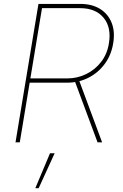

<svg xmlns="http://www.w3.org/2000/svg" viewBox="-20 -748 647 1009"><path d="M61.5 0 182.1 -727.5H401.4Q462.4 -727.5 504.9 -701.7Q547.4 -675.8 566.4 -628.9Q585.4 -582 574.7 -519.5Q564.5 -458 530 -411.6Q495.6 -365.2 444.6 -339.4Q393.6 -313.5 332.5 -313.5H125L128.9 -335.9H332.5Q386.7 -335.9 433.3 -358.9Q480 -381.8 511.7 -423.1Q543.5 -464.4 552.2 -519.5Q566.4 -603.5 524.7 -654.3Q482.9 -705.1 401.4 -705.1H200.7L84 0ZM492.7 0 369.6 -331.1H393.6L516.6 0ZM165.5 241.2 242.7 57.6H267.1L183.1 241.2Z"/></svg>

Font: Inter 18pt Thin
Style: Italic
Weight: 250
Italic angle: -9.3988°
Version: Version 4.001;git-66647c0bb